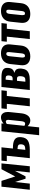

<svg xmlns="http://www.w3.org/2000/svg" viewBox="1529 -2157 818 3916"><g transform="rotate(-90 1938.0 -199.0)"><path d="M25.9 0 88.4 -578.1H207L296.9 -297.9L444.8 -578.1H563.5L504.9 0H378.9L411.1 -303.2L298.3 -86.9H251L183.6 -303.7L151.4 0Z M839.8 -91.8H842.8Q899.4 -92.8 923.3 -108.6Q947.3 -124.5 952.1 -168.5Q953.1 -177.7 953.1 -185.5Q953.1 -218.8 936.5 -232.4Q916 -249 861.3 -250.5H856.4ZM669.9 0 719.2 -469.2H608.9L620.1 -578.1H891.1L866.7 -344.7H872.1Q935.1 -344.7 977.3 -336.7Q1019.5 -328.6 1049.8 -309.1Q1080.1 -289.1 1091.8 -254.9Q1099.6 -231.4 1099.6 -200.2Q1099.6 -185.5 1097.7 -169.4Q1087.9 -77.1 1027.1 -38.6Q966.3 0 835 0Z M1374 -95.2Q1374.5 -95.2 1375 -95.2Q1396 -94.7 1407.7 -114.3Q1419.4 -133.8 1423.3 -165.5L1450.7 -426.3Q1451.7 -433.6 1451.7 -440.4Q1451.7 -459 1444.8 -472.7Q1436.5 -489.7 1417.5 -489.3Q1415.5 -489.3 1413.6 -489.3Q1395 -487.8 1367.7 -469.7L1329.6 -110.4Q1352.1 -95.7 1374 -95.2ZM1138.2 190.4 1218.8 -578.1H1378.9L1375 -535.6Q1439 -587.9 1499.5 -587.9Q1502.4 -587.9 1504.9 -587.9Q1547.9 -586.9 1573.7 -561.3Q1599.6 -535.6 1607.4 -498.5Q1612.3 -475.6 1612.3 -449.2Q1612.3 -432.6 1610.4 -414.6L1585 -173.3Q1576.2 -90.3 1538.1 -40.3Q1500 9.8 1438 9.8Q1377.4 9.8 1322.8 -43.5L1298.3 190.4Z M1728.5 0 1777.8 -468.8H1674.3L1685.5 -578.1H2054.2L2042.5 -468.8H1938.5L1888.7 0Z M2256.8 -350.6H2296.4Q2324.7 -350.6 2338.6 -367.9Q2352.5 -385.3 2356.4 -420.4Q2357.4 -428.7 2357.4 -436Q2356.9 -460.4 2348.1 -474.6Q2336.4 -492.7 2300.3 -492.7H2271.5ZM2229.5 -91.3H2255.4Q2266.1 -91.3 2273.2 -91.8Q2280.3 -92.3 2289.3 -93.8Q2298.3 -95.2 2304.2 -98.4Q2310.1 -101.6 2316.9 -107.7Q2323.7 -113.8 2327.9 -122.3Q2332 -130.9 2335.4 -143.3Q2338.9 -155.8 2340.8 -172.4Q2342.3 -187 2342.3 -198.7Q2342.3 -210.4 2341.6 -219.2Q2340.8 -228 2337.6 -234.9Q2334.5 -241.7 2331.8 -246.1Q2329.1 -250.5 2323.5 -253.4Q2317.9 -256.3 2313.7 -258.1Q2309.6 -259.8 2301.8 -260.5Q2293.9 -261.2 2288.8 -261.5Q2283.7 -261.7 2274.4 -261.7H2247.6ZM2060.5 0 2121.1 -578.1H2323.2Q2373 -578.1 2408.9 -571.3Q2444.8 -564.5 2465.1 -551.8Q2485.4 -539.1 2497.1 -521.5Q2508.3 -503.4 2510.3 -481.4Q2511.2 -471.2 2511.2 -460Q2511.2 -447.3 2510.3 -434.1Q2504.9 -380.9 2479.7 -353.3Q2454.6 -325.7 2409.2 -314.5Q2466.3 -299.8 2484.9 -264.2Q2498.5 -237.8 2498 -197.3Q2498 -183.1 2496.6 -168Q2490.7 -109.4 2466.3 -73.5Q2441.9 -37.6 2390.4 -18.8Q2338.9 0 2255.9 0Z M2746.1 9.8Q2652.3 9.8 2604.5 -39.1Q2564.9 -79.6 2564.9 -150.9Q2564.9 -165.5 2566.4 -181.2L2589.4 -397Q2598.6 -489.7 2656.5 -538.8Q2714.4 -587.9 2808.6 -587.9Q2903.3 -587.9 2951.7 -539.1Q2991.7 -498.5 2991.7 -428.2Q2991.7 -413.1 2989.7 -397L2967.3 -181.2Q2957.5 -88.4 2899.2 -39.3Q2840.8 9.8 2746.1 9.8ZM2757.3 -98.1Q2781.2 -98.1 2792.5 -116Q2803.7 -133.8 2807.6 -169.9L2832.5 -407.7Q2833.5 -419.4 2833.5 -429.2Q2834 -449.7 2829.1 -461.9Q2822.3 -480 2797.9 -480Q2774.4 -480 2763.2 -461.4Q2752 -442.9 2748.5 -407.7L2723.6 -169.9Q2722.7 -158.7 2722.7 -148.9Q2722.7 -128.9 2727.5 -116.2Q2734.4 -97.7 2757.3 -98.1Z M3099.1 0 3148.4 -468.8H3044.9L3056.2 -578.1H3424.8L3413.1 -468.8H3309.1L3259.3 0Z M3610.4 9.8Q3516.6 9.8 3468.8 -39.1Q3429.2 -79.6 3429.2 -150.9Q3429.2 -165.5 3430.7 -181.2L3453.6 -397Q3462.9 -489.7 3520.8 -538.8Q3578.6 -587.9 3672.9 -587.9Q3767.6 -587.9 3815.9 -539.1Q3856 -498.5 3856 -428.2Q3856 -413.1 3854 -397L3831.5 -181.2Q3821.8 -88.4 3763.4 -39.3Q3705.1 9.8 3610.4 9.8ZM3621.6 -98.1Q3645.5 -98.1 3656.7 -116Q3668 -133.8 3671.9 -169.9L3696.8 -407.7Q3697.8 -419.4 3697.8 -429.2Q3698.2 -449.7 3693.4 -461.9Q3686.5 -480 3662.1 -480Q3638.7 -480 3627.4 -461.4Q3616.2 -442.9 3612.8 -407.7L3587.9 -169.9Q3586.9 -158.7 3586.9 -148.9Q3586.9 -128.9 3591.8 -116.2Q3598.6 -97.7 3621.6 -98.1Z"/></g></svg>

Font: Oswald
Style: Bold
Weight: 700
Designer: Vernon Adams
Foundry: Vernon Adams
Version: 3.0; ttfautohint (v0.94.23-7a4d-dirty) -l 8 -r 50 -G 200 -x 